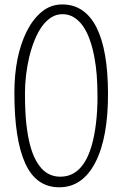

<svg xmlns="http://www.w3.org/2000/svg" viewBox="-20 -816 541 848"><path d="M43.5 -405.8Q43.5 -568.4 98.6 -678.7Q126 -732.4 165 -764.4Q204.1 -796.4 255.1 -796.4Q306.2 -796.4 344.2 -769.8Q382.3 -743.2 407.2 -692.9Q456.1 -594.2 457 -405.8Q458 -207.5 400.4 -97.2Q343.8 11.2 241.7 11.2Q139.6 11.2 91.6 -94.2Q43.5 -199.7 43.5 -405.8ZM109.4 -565.4Q90.3 -484.4 90.3 -403.6Q90.3 -322.8 96.4 -268.1Q102.5 -213.4 113.3 -173.6Q124 -133.8 138.9 -107.2Q153.8 -80.6 170.9 -64.5Q202.6 -35.6 246.6 -35.6Q376.5 -35.6 404.3 -274.4Q410.6 -329.1 410.6 -385.7Q410.6 -442.4 407.2 -484.9Q403.8 -527.3 396.2 -566.7Q388.7 -606 376.7 -640.1Q364.7 -674.3 347.4 -699.5Q330.1 -724.6 307.1 -739Q284.2 -753.4 256.3 -753.4Q228.5 -753.4 206.1 -739Q183.6 -724.6 165.3 -699.2Q147 -673.8 133.1 -639.4Q119.1 -605 109.4 -565.4Z"/></svg>

Font: Pompiere
Style: Regular
Weight: 400
Designer: Karolina Lach
Foundry: Sorkin Type Co.
Version: Version 1.002